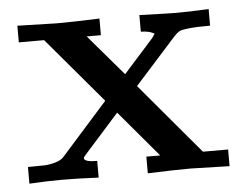

<svg xmlns="http://www.w3.org/2000/svg" viewBox="-40 -491 686 538"><g transform="rotate(-5 303.0 -222.0)"><path d="M22 0V-46.9Q52.7 -46.9 67.4 -47.4Q82 -47.9 98.6 -52.5Q115.2 -57.1 123 -65.9L253.9 -212.9L98.1 -397H26.9V-443.8Q126 -440.9 137.2 -440.9Q180.2 -440.9 257.8 -443.8V-397H217.8L315.9 -282.2L399.9 -376L408.2 -388.2Q393.1 -397 370.1 -397V-443.8Q454.1 -440.9 473.1 -440.9Q512.2 -440.9 564.9 -443.8V-397Q524.9 -397 503.9 -394.5Q482.9 -392.1 477.1 -388.4Q471.2 -384.8 462.9 -376L346.2 -246.1L514.2 -46.9H585V0Q485.8 -2.9 475.1 -2.9Q433.1 -2.9 355 0V-46.9H394L284.2 -176.8L187 -67.9Q180.2 -60.1 180.2 -58.1Q180.2 -46.9 216.8 -46.9V0Q156.7 -2.9 113.8 -2.9Q73.7 -2.9 22 0Z"/></g></svg>

Font: CMU Serif
Style: Bold
Weight: 700
Version: Version 0.7.0